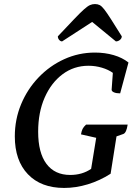

<svg xmlns="http://www.w3.org/2000/svg" viewBox="-20 -914 680 946"><path d="M168 -265Q168 -161 209 -106.5Q250 -52 326 -52Q385 -52 429 -82L454 -235L379 -252Q382 -269 387 -279Q392 -289 404 -300H609Q603 -260 588 -254L554 -242L525 -58Q472 -24 413 -6Q354 12 296 12Q182 12 117.5 -55.5Q53 -123 53 -242Q53 -326 84 -400.5Q115 -475 170 -532.5Q225 -590 296.5 -622.5Q368 -655 448 -655Q497 -655 540 -642.5Q583 -630 613 -606L572 -454Q553 -454 541.5 -459Q530 -464 530 -472L536 -555Q514 -571 482 -580.5Q450 -590 416 -590Q344 -590 288 -548Q232 -506 200 -433Q168 -360 168 -265ZM448 -894Q461 -894 471 -889Q481 -884 493.5 -868Q506 -852 526.5 -820Q547 -788 580 -735Q580 -725 571 -717.5Q562 -710 551 -710L434 -806L286 -710Q278 -710 271.5 -717.5Q265 -725 265 -735Q315 -788 345.5 -820Q376 -852 394 -868Q412 -884 423.5 -889Q435 -894 448 -894Z"/></svg>

Font: Petrona SemiBold
Style: Italic
Weight: 600
Italic angle: -9°
Designer: Ringo R. Seeber
Foundry: Ringo R. Seeber
Version: Version 2.001; ttfautohint (v1.8.3)